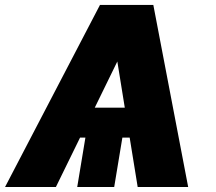

<svg xmlns="http://www.w3.org/2000/svg" viewBox="-23 -747 861 767"><path d="M376.4 -727.3H589.5L728.7 0H527L495 -197.4H465.9L433.2 0H285.5L318.2 -197.4H296.9L200.3 0H-2.8ZM475.5 -316.8 445.7 -501.4 355.5 -316.8Z"/></svg>

Font: Inter P Black
Style: Italic
Weight: 900
Italic angle: -9.40001°
Designer: Rasmus Andersson
Foundry: rsms
Version: Version 3.018;git-588b23468